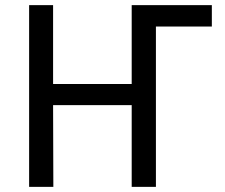

<svg xmlns="http://www.w3.org/2000/svg" viewBox="-20 -725 873 745"><path d="M93 0V-705H186V-399H491V-705H802V-622H585V0H491V-317H186L187 0Z"/></svg>

Font: Nunito Sans 7pt Condensed Medium
Style: Regular
Weight: 500
Width: 3
Designer: Vernon Adams
Foundry: Vernon Adams
Version: Version 3.101;gftools[0.9.27]